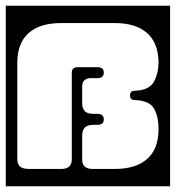

<svg xmlns="http://www.w3.org/2000/svg" viewBox="-40 -626 610 666"><path d="M-20 -606H550V20H-20ZM411 -295Q411 -311 427 -311Q477.5 -313 493.5 -342Q509.5 -371 510 -409.5Q509 -478 469.5 -512Q430 -546 359 -546H171Q99 -546 59.5 -511.5Q20 -477 20 -407V-73Q20 -59 28.5 -49.5Q37 -40 61 -40H173Q209 -40 209 -73V-374Q209 -393 231 -393H298Q320 -393 320 -374Q320 -355 298 -355H276Q245 -355 245 -325V-268Q245 -251.5 253.5 -241.2Q262 -231 286 -231H298Q320 -231 320 -212Q320 -193 298 -193H286Q262 -193 253.5 -182.8Q245 -172.5 245 -156V-73Q245 -40 281 -40H359Q431 -40 470.5 -74.8Q510 -109.5 510 -179Q510 -221 494.5 -249Q479 -277 427 -279Q411 -279 411 -295Z"/></svg>

Font: Honk Rounded
Style: Regular
Weight: 400
Designer: Noopur Datye & Yesha Goshar
Foundry: Ek Type
Version: Version 1.000